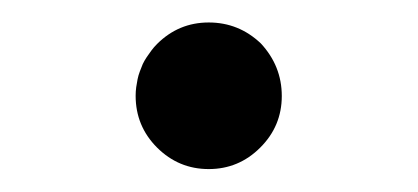

<svg xmlns="http://www.w3.org/2000/svg" viewBox="-20 -160 370 170"><path d="M100.1 -75.2Q100.1 -79.1 100.6 -82.8Q101.1 -86.4 101.8 -89.8Q102.5 -93.3 103.8 -96.7Q105 -100.1 106.4 -103.3Q107.9 -106.4 109.9 -109.4Q111.8 -112.3 114 -115.2Q116.2 -118.2 119.1 -121.1Q138.2 -140.1 164.8 -140.1Q191.4 -140.1 210.9 -121.6Q229.5 -101.6 229.5 -75Q229.5 -48.3 210.4 -29.3Q191.4 -10.3 164.8 -10.3Q138.2 -10.3 119.1 -29.3Q100.1 -48.3 100.1 -75.2ZM210.9 -121.1V-121.6Q210.9 -121.6 210.9 -121.3Q210.9 -121.1 210.9 -121.1Z"/></svg>

Font: Gandom WOL
Style: WOL
Weight: 400
Foundry: DejaVu fonts team - Redesigned by Saber Rastikerdar - Based on Samim Font
Version: Version 0.8